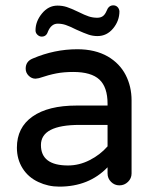

<svg xmlns="http://www.w3.org/2000/svg" viewBox="-20 -695 589 726"><path d="M114.3 -580.1Q114.3 -614.3 138.7 -644Q163.1 -673.8 197.3 -673.8Q215.8 -673.8 232.4 -668.5Q249 -663.1 275.4 -650.4Q300.8 -637.7 315.9 -632.8Q331.1 -627.9 347.7 -627.9Q360.4 -627.9 368.7 -633.8Q377 -639.6 382.8 -653.3Q390.6 -674.8 408.2 -674.8Q418 -674.8 424.3 -668.5Q430.7 -662.1 431.6 -652.3Q431.6 -616.2 407.7 -587.4Q383.8 -558.6 348.6 -558.6Q331.1 -558.6 314.9 -564Q298.8 -569.3 268.6 -583Q243.2 -595.7 228.5 -600.6Q213.9 -605.5 198.2 -605.5Q173.8 -605.5 161.1 -575.2Q155.3 -556.6 137.7 -556.6Q128.9 -556.6 121.6 -563.5Q114.3 -570.3 114.3 -580.1ZM125 -6.8Q86.9 -24.4 65.4 -58.6Q43.9 -92.8 43.9 -136.7Q43.9 -212.9 103 -254.4Q162.1 -295.9 269.5 -295.9H386.7V-302.7Q386.7 -365.2 356 -394Q325.2 -422.9 256.8 -422.9Q221.7 -422.9 193.4 -417.5Q165 -412.1 127 -399.4L114.3 -397.5Q99.6 -397.5 88.4 -408.7Q77.1 -419.9 77.1 -435.5Q77.1 -462.9 103.5 -473.6Q185.5 -508.8 272.5 -508.8Q339.8 -508.8 387.7 -481.4Q432.6 -455.1 455.1 -411.6Q477.5 -368.2 477.5 -315.4V-39.1Q477.5 -20.5 463.9 -7.3Q450.2 5.9 431.6 5.9Q413.1 5.9 399.9 -7.3Q386.7 -20.5 386.7 -39.1V-62.5Q316.4 10.7 204.1 10.7Q162.1 10.7 125 -6.8ZM386.7 -141.6V-222.7H281.2Q134.8 -222.7 134.8 -146.5Q134.8 -69.3 237.3 -69.3Q279.3 -69.3 318.8 -89.4Q358.4 -109.4 386.7 -141.6Z"/></svg>

Font: FakePearl
Style: Regular
Weight: 400
Version: Version 1.2